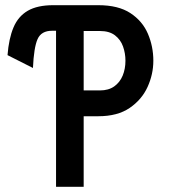

<svg xmlns="http://www.w3.org/2000/svg" viewBox="-20 -720 656 740"><path d="M196 0V-601.5H181Q139 -601.5 124.8 -569.2Q110.5 -537 107 -458L9 -507.5Q14 -571.5 32 -614.2Q50 -657 87 -678.5Q124 -700 185 -700H359Q436 -700 482.5 -669.5Q529 -639 550 -590Q571 -541 571 -486Q571 -434 548.8 -385Q526.5 -336 479.8 -304Q433 -272 359 -272H302.5V0ZM302.5 -371.5H365Q398.5 -371.5 420.2 -387Q442 -402.5 452.8 -428.5Q463.5 -454.5 463.5 -486Q463.5 -514.5 454.2 -540.8Q445 -567 423.2 -583.8Q401.5 -600.5 365 -600.5H302.5Z"/></svg>

Font: Overpass Mono Light SemiBold
Style: Regular
Weight: 600
Monospace: yes
Version: Version 4.000